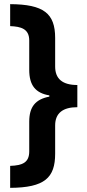

<svg xmlns="http://www.w3.org/2000/svg" viewBox="-20 -741 419 926"><path d="M29 59V165C196 164 246 116 246 0V-136C246 -196 284 -224 353 -224V-331C281 -331 246 -361 246 -420V-558C246 -677 190 -720 29 -721V-615C81 -613 121 -602 121 -546V-404C121 -330 151 -292 218 -281V-275C150 -262 121 -225 121 -154V-11C121 42 90 57 29 59Z"/></svg>

Font: Noto Sans Georgian Condensed Bold
Style: Regular
Weight: 700
Width: 3
Designer: Monotype Design Team, Akaki Razmadze
Foundry: Google LLC
Version: Version 2.005